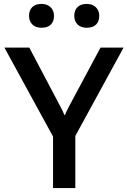

<svg xmlns="http://www.w3.org/2000/svg" viewBox="-20 -952 645 972"><path d="M248.5 0H361.3V-263.7L605.5 -710.9H488.8L334 -421.9Q326.7 -407.7 320.3 -395.3Q314 -382.8 309.1 -369.6H306.2Q300.8 -382.8 294.7 -395.3Q288.6 -407.7 280.8 -421.9L128.4 -710.9H2.4L248.5 -260.7ZM127 -871.6Q127 -844.7 143.8 -828.1Q160.6 -811.5 189.9 -811.5Q221.2 -811.5 237.3 -827.6Q253.4 -843.8 253.4 -871.6Q253.4 -898.4 236.3 -915.3Q219.2 -932.1 189.9 -932.1Q159.7 -932.1 143.3 -916Q127 -899.9 127 -871.6ZM356 -871.6Q356 -844.7 372.8 -828.1Q389.6 -811.5 418.9 -811.5Q450.2 -811.5 466.3 -827.6Q482.4 -843.8 482.4 -871.6Q482.4 -898.4 465.3 -915.3Q448.2 -932.1 418.9 -932.1Q388.7 -932.1 372.3 -916Q356 -899.9 356 -871.6Z"/></svg>

Font: Roboto Flex
Style: wght 500 wdth 100 opsz 14.0 GRAD 0.00 slnt 0.00 XTRA 468 XOPQ 96 YOPQ 79 YTLC 514 YTUC 712 YTAS 750 YTDE -203.00 YTFI 738
Weight: 500
Designer: Berlow after Robertson
Foundry: Google
Version: Version 3.100